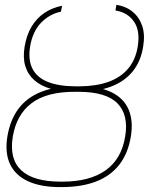

<svg xmlns="http://www.w3.org/2000/svg" viewBox="-20 -761 613 791"><path d="M290.5 -405.3H307.1Q388.2 -405.8 438.7 -381.3Q489.3 -356.9 509.5 -310.5Q529.8 -264.2 519 -198.2Q507.3 -127.9 470.9 -81.8Q434.6 -35.6 375 -12.9Q315.4 9.8 232.9 9.8H227.1Q147.9 9.8 95.7 -14.2Q43.5 -38.1 21.5 -84.5Q-0.5 -130.9 10.3 -198.2Q21.5 -266.6 55.9 -312.7Q90.3 -358.9 148.9 -382.3Q207.5 -405.8 290.5 -405.3ZM303.2 -382.8H286.6Q171.9 -382.8 109.9 -335.7Q47.9 -288.6 32.7 -198.2Q17.6 -106 67.6 -59.3Q117.7 -12.7 230 -12.7H237.8Q349.1 -12.7 414.8 -59.1Q480.5 -105.5 495.6 -198.2Q510.7 -287.6 463.9 -335.2Q417 -382.8 303.2 -382.8ZM290.5 -405.3H308.1Q376.5 -405.8 426.8 -423.8Q477.1 -441.9 507.8 -478.3Q538.6 -514.6 547.4 -569.3Q558.1 -634.8 531.7 -672.4Q505.4 -710 455.6 -717.8L459.5 -741.2Q498 -735.4 525.6 -713.1Q553.2 -690.9 565.7 -654.8Q578.1 -618.7 569.8 -569.3Q560.1 -507.3 525.9 -465.8Q491.7 -424.3 435.5 -403.6Q379.4 -382.8 303.2 -382.8H286.6Q231.9 -382.8 190.2 -394.8Q148.4 -406.7 121.6 -430.4Q94.7 -454.1 84.2 -488.8Q73.7 -523.4 81.5 -569.3Q89.8 -618.2 110.8 -652.6Q131.8 -687 163.8 -708.3Q195.8 -729.5 235.8 -737.3L231 -712.9Q183.6 -703.1 148.9 -667Q114.3 -630.9 104 -569.3Q95.2 -514.2 113.8 -477.8Q132.3 -441.4 177 -423.6Q221.7 -405.8 290.5 -405.3Z"/></svg>

Font: Inter 17pt Thin
Style: Italic
Weight: 250
Italic angle: -9.3988°
Version: Version 4.001;git-66647c0bb